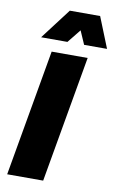

<svg xmlns="http://www.w3.org/2000/svg" viewBox="-98 -946 607 998"><g transform="rotate(10 206.0 -447.0)"><path d="M14 0 131 -668H321L204 0ZM64 -732 187 -894H347L412 -732H291L260 -803L203 -732Z"/></g></svg>

Font: Gantari Black
Style: Italic
Weight: 900
Italic angle: -10°
Version: Version 1.000